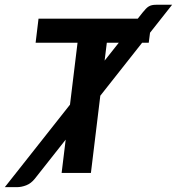

<svg xmlns="http://www.w3.org/2000/svg" viewBox="-94 -727 743 807"><path d="M484.9 -648.4 505.4 -674.3Q512.7 -683.1 518.6 -689.5Q524.4 -695.8 530.8 -699.7Q537.1 -703.6 544.7 -705.3Q552.2 -707 563 -707H629.4L536.6 -589.4L531.2 -547.4H503.4L327.6 -324.7L288.1 0H165L182.1 -140.1L52.2 24.4Q36.6 43.9 16.4 51.8Q-3.9 59.6 -22.5 59.6H-73.7L200.2 -287.1L231.9 -547.4H55.7L67.9 -648.4ZM355 -547.4 345.7 -472.2 405.3 -547.4Z"/></svg>

Font: Carlito
Style: Bold Italic
Weight: 700
Italic angle: -7°
Designer: Lukasz Dziedzic
Foundry: tyPoland Lukasz Dziedzic
Version: Version 1.104